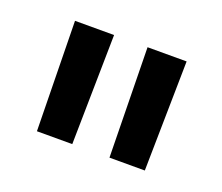

<svg xmlns="http://www.w3.org/2000/svg" viewBox="-56 -796 448 388"><g transform="rotate(20 168.0 -602.0)"><path d="M204 -720H288L284 -484H208ZM48 -720H132L128 -484H52Z"/></g></svg>

Font: Kufam
Style: Regular
Weight: 400
Designer: Wael Morcos, Artur Schmal
Foundry: Original Type
Version: Version 1.301; ttfautohint (v1.8.3)